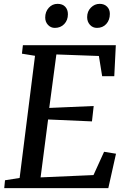

<svg xmlns="http://www.w3.org/2000/svg" viewBox="-20 -978 651 998"><path d="M582 -743 574 -582H511L494 -687L273 -695L236 -417L467 -427L458 -347L230 -357L191 -56L466 -68L521 -189L583 -179L543 0H2L6 -41L82 -53L162 -688L94 -699L99 -743ZM215 -887Q215 -917 233.5 -937.5Q252 -958 279 -958Q305 -958 319 -943Q333 -928 333 -904Q333 -873 314 -853Q295 -833 265 -833Q244 -833 229.5 -848.5Q215 -864 215 -887ZM433 -889Q433 -919 452.5 -938.5Q472 -958 498 -958Q522 -958 536.5 -943.5Q551 -929 551 -906Q551 -874 532.5 -853.5Q514 -833 484 -833Q462 -833 447.5 -849Q433 -865 433 -889Z"/></svg>

Font: Koeln Type Serif
Style: Italic
Weight: 400
Italic angle: -8°
Designer: Eben Sorkin
Foundry: Eben Sorkin
Version: Version 2.002